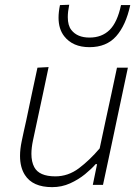

<svg xmlns="http://www.w3.org/2000/svg" viewBox="-20 -780 592 810"><path d="M200 9.5Q117.5 9.5 85 -42Q64.5 -74 64.5 -122.5Q64.5 -150.5 71.5 -184Q76 -205.5 80.2 -225Q84.5 -244.5 90.5 -271Q103.5 -334 114.8 -386.5Q126 -439 138 -494.5L185 -497Q173 -441 162 -388Q150.5 -334.5 137.5 -273.5L119 -187Q112.5 -156 112.5 -131Q112.5 -97.5 124.5 -75Q145 -36 213.5 -36Q267.5 -36 313 -70.2Q358.5 -104.5 400.5 -154L426 -273.5Q439 -333.5 450.5 -386.5Q461.5 -439 473.5 -494.5H519.5Q507.5 -439 496.5 -386Q485.5 -333 472 -270.5L461.5 -220.5Q448 -159 437.5 -107.5Q426.5 -56 414.5 0H371.5L389.5 -87.5H383.5Q366.5 -68 338.8 -45.2Q311 -22.5 275.8 -6.5Q240.5 9.5 200 9.5ZM357.5 -581Q287 -581 251 -627Q227 -657.5 227 -705.5Q227 -729.5 233 -758.5L272 -760Q266 -730.5 266 -708Q266 -672.5 281 -653.5Q306 -621.5 357.5 -621.5Q409.5 -621.5 442.2 -653.5Q475 -685.5 490.5 -758.5H529.5Q511 -673 470 -627Q429 -581 357.5 -581Z"/></svg>

Font: Heraclito ExtraLight
Style: Italic
Weight: 200
Italic angle: -12°
Designer: Kostas Bartsokas (font) & Cristiano Sobral (main changes)
Foundry: Kostas Bartsokas (font) & Cristiano Sobral (main changes)
Version: Version 1.00;July 8, 2020;FontCreator 13.0.0.2655 64-bit